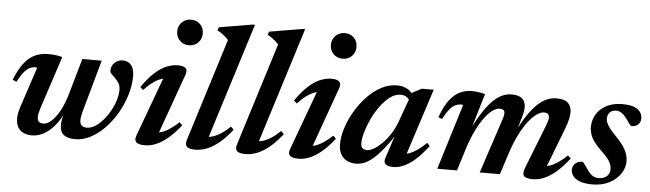

<svg xmlns="http://www.w3.org/2000/svg" viewBox="-47 -890 3647 1077"><g transform="rotate(5 1777.0 -351.5)"><path d="M402 -439.5H511L428.5 -143.5Q425 -129.5 423 -118Q421 -106.5 421 -97.5Q421 -76.5 431 -67.2Q441 -58 460 -58Q482.5 -58 505.8 -72.2Q529 -86.5 550.2 -110.8Q571.5 -135 588.2 -164.8Q605 -194.5 614.8 -225.8Q624.5 -257 624.5 -285.5Q624.5 -307 615.5 -322Q606.5 -337 594.8 -348.2Q583 -359.5 573.8 -368.8Q564.5 -378 564.5 -388Q564.5 -416.5 584 -434Q603.5 -451.5 628.5 -451.5Q648.5 -451.5 663.2 -442.2Q678 -433 686 -414.5Q694 -396 694 -368Q694 -317 678 -263.5Q662 -210 633.8 -160.8Q605.5 -111.5 568.2 -72.5Q531 -33.5 488.2 -10.8Q445.5 12 401 12Q359.5 12 337 -4.5Q314.5 -21 314.5 -60.5Q314.5 -74 317.2 -90.2Q320 -106.5 325.5 -125.5L346 -197.5L357.5 -195Q336.5 -136.5 312 -96.5Q287.5 -56.5 261.2 -32.8Q235 -9 208.5 1.5Q182 12 157.5 12Q114.5 12 90.5 -10.5Q66.5 -33 66.5 -75Q66.5 -103 78 -139L153.5 -367.5Q152 -368.5 150.2 -369.5Q148.5 -370.5 145.5 -370.5Q128 -370.5 112.5 -363.2Q97 -356 80.8 -336.5Q64.5 -317 44.5 -280L23 -289.5Q41 -335.5 61.2 -366.5Q81.5 -397.5 104.2 -415.8Q127 -434 153.5 -442.2Q180 -450.5 210.5 -450.5Q227.5 -450.5 241.2 -449.2Q255 -448 267 -445.8Q279 -443.5 289 -440.5L191.5 -144Q186.5 -127.5 184 -115Q181.5 -102.5 181.5 -93.5Q181.5 -75.5 190.2 -67.5Q199 -59.5 215 -59.5Q237.5 -59.5 261.5 -81.5Q285.5 -103.5 307.2 -143.5Q329 -183.5 344.5 -238.5Z M741.5 -38 872 -393.5 894 -372.5Q872.5 -373.5 850.5 -365.5Q828.5 -357.5 805.2 -340.5Q782 -323.5 756.5 -296L739.5 -311Q776 -363.5 810 -394.2Q844 -425 876.2 -438Q908.5 -451 939 -451Q971.5 -451 983.2 -438.8Q995 -426.5 986 -402L855.5 -37L835 -65Q856.5 -63.5 878.8 -70Q901 -76.5 925.2 -92.5Q949.5 -108.5 976.5 -134L992.5 -117.5Q955.5 -70.5 921 -42Q886.5 -13.5 855 -0.8Q823.5 12 793.5 12Q757 12 744.5 -0.2Q732 -12.5 741.5 -38ZM918.5 -640Q918.5 -661 928 -677.2Q937.5 -693.5 953.8 -703Q970 -712.5 991 -712.5Q1022.5 -712.5 1042.5 -692.2Q1062.5 -672 1062.5 -641Q1062.5 -620 1053.2 -603.8Q1044 -587.5 1027.8 -578Q1011.5 -568.5 990 -568.5Q959 -568.5 938.8 -589Q918.5 -609.5 918.5 -640Z M1206.5 -617Q1197.5 -626.5 1188.5 -634.5Q1179.5 -642.5 1168.5 -650.2Q1157.5 -658 1143.5 -665.5L1149 -683.5L1336 -715H1350L1138 -39.5L1120.5 -65.5Q1142 -63.5 1165 -69.8Q1188 -76 1213.2 -92Q1238.5 -108 1266 -134.5L1282 -118Q1244.5 -70 1209.2 -41.5Q1174 -13 1141 -0.5Q1108 12 1077.5 12Q1042.5 12 1029.8 0.2Q1017 -11.5 1025.5 -38Z M1489 -617Q1480 -626.5 1471 -634.5Q1462 -642.5 1451 -650.2Q1440 -658 1426 -665.5L1431.5 -683.5L1618.5 -715H1632.5L1420.5 -39.5L1403 -65.5Q1424.5 -63.5 1447.5 -69.8Q1470.5 -76 1495.8 -92Q1521 -108 1548.5 -134.5L1564.5 -118Q1527 -70 1491.8 -41.5Q1456.5 -13 1423.5 -0.5Q1390.5 12 1360 12Q1325 12 1312.2 0.2Q1299.5 -11.5 1308 -38Z M1607 -38 1737.5 -393.5 1759.5 -372.5Q1738 -373.5 1716 -365.5Q1694 -357.5 1670.8 -340.5Q1647.5 -323.5 1622 -296L1605 -311Q1641.5 -363.5 1675.5 -394.2Q1709.5 -425 1741.8 -438Q1774 -451 1804.5 -451Q1837 -451 1848.8 -438.8Q1860.5 -426.5 1851.5 -402L1721 -37L1700.5 -65Q1722 -63.5 1744.2 -70Q1766.5 -76.5 1790.8 -92.5Q1815 -108.5 1842 -134L1858 -117.5Q1821 -70.5 1786.5 -42Q1752 -13.5 1720.5 -0.8Q1689 12 1659 12Q1622.5 12 1610 -0.2Q1597.5 -12.5 1607 -38ZM1784 -640Q1784 -661 1793.5 -677.2Q1803 -693.5 1819.2 -703Q1835.5 -712.5 1856.5 -712.5Q1888 -712.5 1908 -692.2Q1928 -672 1928 -641Q1928 -620 1918.8 -603.8Q1909.5 -587.5 1893.2 -578Q1877 -568.5 1855.5 -568.5Q1824.5 -568.5 1804.2 -589Q1784 -609.5 1784 -640Z M2143.5 -34 2197.5 -198.5 2210 -198Q2170 -134.5 2137.8 -93.8Q2105.5 -53 2078.8 -30Q2052 -7 2028.5 2.2Q2005 11.5 1982 11.5Q1953 11.5 1930.8 0.2Q1908.5 -11 1896 -33.5Q1883.5 -56 1883.5 -90.5Q1883.5 -132.5 1899 -181Q1914.5 -229.5 1941.8 -276.2Q1969 -323 2005.5 -361.5Q2042 -400 2084.8 -423Q2127.5 -446 2173 -446Q2206 -446 2230.5 -433Q2255 -420 2275 -390L2253.5 -359.5Q2248 -374.5 2234 -385Q2220 -395.5 2197.5 -395.5Q2168 -395.5 2139.5 -374.2Q2111 -353 2086 -319Q2061 -285 2042.2 -245.8Q2023.5 -206.5 2012.8 -169.8Q2002 -133 2002 -107Q2002 -87 2011 -78.2Q2020 -69.5 2037 -69.5Q2052 -69.5 2072.8 -80.8Q2093.5 -92 2116.2 -113.5Q2139 -135 2160 -165.5Q2181 -196 2196.5 -234L2261 -412L2313.5 -439.5H2380.5L2250.5 -37.5L2235 -66Q2254 -65.5 2275.5 -73.2Q2297 -81 2320.8 -97.5Q2344.5 -114 2370 -139.5L2386 -123Q2331 -51 2283.5 -19.5Q2236 12 2193 12Q2161 12 2148.5 0.5Q2136 -11 2143.5 -34Z M3038 -37 3025 -65.5Q3045.5 -65.5 3067.2 -73Q3089 -80.5 3113 -96.8Q3137 -113 3163 -138L3179.5 -122Q3141.5 -73 3106.8 -43.8Q3072 -14.5 3040.2 -1.2Q3008.5 12 2978 12Q2939 12 2927.8 -1.2Q2916.5 -14.5 2928.5 -46L3025 -292.5Q3032 -311 3035 -321.8Q3038 -332.5 3038 -341Q3038 -352.5 3031.2 -359.5Q3024.5 -366.5 3008.5 -366.5Q2990 -366.5 2967.8 -351Q2945.5 -335.5 2922 -305.8Q2898.5 -276 2876 -232.2Q2853.5 -188.5 2834.5 -132.5L2791.5 0H2678L2776.5 -298Q2780.5 -309.5 2782.8 -317.8Q2785 -326 2786 -332Q2787 -338 2787 -342.5Q2787 -354.5 2780.2 -360.2Q2773.5 -366 2758.5 -366Q2739.5 -366 2717.2 -349.5Q2695 -333 2672 -301.2Q2649 -269.5 2627.5 -224.5Q2606 -179.5 2588.5 -123.5L2550 0H2439L2552 -367.5Q2550.5 -368.5 2548.8 -369.5Q2547 -370.5 2544 -370.5Q2526 -370.5 2510 -363.5Q2494 -356.5 2477.5 -337.2Q2461 -318 2441 -280L2420 -288.5Q2442.5 -351 2469.5 -386.2Q2496.5 -421.5 2528 -436.2Q2559.5 -451 2594 -451Q2608.5 -451 2620.2 -449.8Q2632 -448.5 2644 -446.2Q2656 -444 2669.5 -440.5L2605 -224L2601.5 -229.5Q2634 -295.5 2662.8 -338.8Q2691.5 -382 2718 -406.8Q2744.5 -431.5 2769.5 -441.5Q2794.5 -451.5 2819 -451.5Q2860 -451.5 2878.8 -434Q2897.5 -416.5 2897.5 -386Q2897.5 -372 2893.8 -354.2Q2890 -336.5 2882.5 -313.5L2858.5 -231H2850.5Q2881.5 -295 2910 -337.5Q2938.5 -380 2965.2 -405Q2992 -430 3018.2 -440.8Q3044.5 -451.5 3071 -451.5Q3117.5 -451.5 3136.8 -432Q3156 -412.5 3156 -381.5Q3156 -363.5 3151 -340.5Q3146 -317.5 3134 -286.5Z M3248 -110Q3253 -106 3259.8 -96.8Q3266.5 -87.5 3282 -65.5Q3297.5 -43.5 3312.2 -35Q3327 -26.5 3342.5 -26.5Q3361.5 -26.5 3376.2 -32.8Q3391 -39 3399.2 -51.8Q3407.5 -64.5 3407.5 -82Q3407.5 -95.5 3402.5 -109.5Q3397.5 -123.5 3384.2 -140.8Q3371 -158 3345.5 -181.5Q3320.5 -205.5 3305.2 -226.5Q3290 -247.5 3283.5 -267.5Q3277 -287.5 3277 -309Q3277 -348 3296.8 -380.5Q3316.5 -413 3353.5 -432.2Q3390.5 -451.5 3442.5 -451.5Q3483 -451.5 3507.5 -442Q3532 -432.5 3543.2 -416.5Q3554.5 -400.5 3554.5 -381Q3554.5 -366 3548 -355.2Q3541.5 -344.5 3529.5 -338.5Q3517.5 -332.5 3501 -332.5Q3497 -337 3490.2 -345.2Q3483.5 -353.5 3470.5 -372.5Q3457 -391.5 3442.2 -401.8Q3427.5 -412 3413 -412Q3388.5 -412 3375.2 -398.8Q3362 -385.5 3362 -362.5Q3362 -351 3367.5 -338Q3373 -325 3386.8 -307.2Q3400.5 -289.5 3425.5 -264Q3451 -238 3465.5 -216Q3480 -194 3486.5 -174.2Q3493 -154.5 3493 -135.5Q3493 -95.5 3469.8 -62Q3446.5 -28.5 3406 -8.2Q3365.5 12 3313.5 12Q3271 12 3244 2.2Q3217 -7.5 3204.2 -24Q3191.5 -40.5 3191.5 -59.5Q3191.5 -74.5 3198.5 -85.8Q3205.5 -97 3218.2 -103.5Q3231 -110 3248 -110Z"/></g></svg>

Font: Newsreader 24pt SemiBold
Style: Italic
Weight: 600
Italic angle: -17°
Designer: Hugues Gentile
Foundry: Production Type
Version: Version 1.003